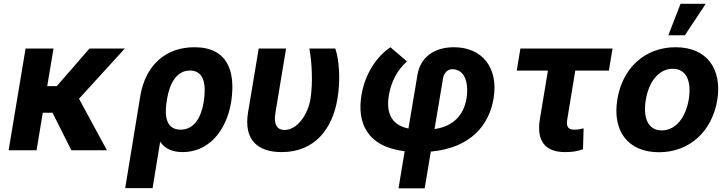

<svg xmlns="http://www.w3.org/2000/svg" viewBox="-20 -806 3907 1030"><path d="M267 -545.5H117.2L26.3 0H176.1L209.5 -201.3H261.7L362.9 0H553.6L403.8 -276.3L649.5 -545.5H459.9L284.4 -343.8H233.3Z M732.2 -288.4 651.6 203.1H798.7L839.1 -45.5C864 -9.9 901.6 9.9 959.9 9.9C1094.5 9.9 1192.5 -96.6 1219.8 -257.1L1221.2 -267C1243.3 -423.3 1201.7 -552.6 1023.1 -552.6C871.8 -552.6 760.3 -459.9 732.2 -288.4ZM872.2 -247.9 876.1 -274.5C889.6 -357.2 927.2 -427.6 998.2 -427.6C1074.6 -427.6 1086.3 -354 1073.9 -267L1072.4 -257.1C1060.7 -185.4 1027 -110.4 948.5 -110.4C871.8 -110.4 863.6 -182.9 872.2 -247.9Z M1367.9 -545.5 1310.7 -203.1C1286.6 -55.8 1361.5 9.9 1491.5 9.9C1669.4 9.9 1763.8 -115.8 1790.5 -277C1807.9 -380.7 1799 -485.8 1778.8 -545.5H1639.6C1654.1 -464.5 1658.4 -364 1646 -277C1632.1 -192.5 1575.6 -108.7 1506 -108.7C1472.3 -108.7 1445.7 -131 1457.7 -201.7L1514.6 -545.5Z M2150.9 5.3 2117.9 204.5H2258.2L2291.2 7.1C2509.6 -12.4 2605.1 -139.6 2627.8 -277.7C2655.2 -442.8 2566.8 -552.6 2415.1 -552.6C2309.7 -552.6 2235.1 -499.3 2219.5 -404.5L2171.2 -116.5C2072.8 -136.7 2051.8 -208.5 2066.1 -295.1C2079.5 -372.5 2112.9 -431.5 2163.4 -476.6L2074.2 -552.6C2003.2 -504.3 1938.2 -412.6 1919 -295.1C1895.2 -150.9 1945.7 -19.5 2150.9 5.3ZM2311.1 -113.6 2356.2 -382.8C2360.8 -414.1 2380.3 -434.7 2406.6 -434.7C2469.1 -434.7 2496.8 -368.6 2482.6 -277.7C2468.4 -193.9 2417.6 -128.9 2311.1 -113.6Z M3266 -545.5H2771.7L2752.1 -427.2H2919.4L2876.1 -166.2C2856.5 -47.6 2907.3 9.9 3011 9.9C3049 9.9 3075.6 6.4 3107.6 -5.7L3110.8 -117.5C3094.1 -114 3082.7 -110.4 3060.4 -110.4C3031.6 -110.4 3016 -122.5 3023.1 -165.5L3066.1 -427.2H3246.4Z M3515.3 10.7C3679.3 10.7 3799.7 -101.6 3827.8 -268.5C3855.1 -438.2 3770.6 -552.6 3604.4 -552.6C3439.3 -552.6 3318.9 -440.7 3291.9 -273.1C3263.8 -103.7 3348.4 10.7 3515.3 10.7ZM3444.2 -269.2C3459.9 -365.4 3512.4 -437.1 3589.1 -437.1C3663.7 -437.1 3690 -367.9 3675.1 -273.8C3659.1 -177.6 3606.5 -106.5 3530.2 -106.5C3455.3 -106.5 3429 -175.4 3444.2 -269.2ZM3565.3 -616.8H3654.1L3766 -785.5H3630.7Z"/></svg>

Font: Margiela Sans
Style: Bold Italic
Weight: 700
Italic angle: -9.39999°
Designer: Stefan Endress, Andreas Faust
Version: Version 1.100;FEAKit 1.0